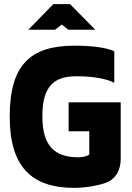

<svg xmlns="http://www.w3.org/2000/svg" viewBox="-20 -900 640 929"><path d="M533 -499V-652C496 -669 430 -679 340 -679C125 -679 27 -584 27 -336C27 -94 132 9 339 9C417 9 484 -12 494 -16C540 -34 564 -77 564 -131V-405H312V-265H412V-152C403 -146 387 -139 359 -139C245 -139 185 -193 185 -337C185 -481 239 -531 350 -531C435 -531 503 -517 533 -499ZM117 -756H246L279 -781L311 -756H441L319 -880H238Z"/></svg>

Font: LT Wave Mono Black
Style: Regular
Weight: 900
Designer: Daniel Lyons
Version: Version 2.5 (Glyphs App)